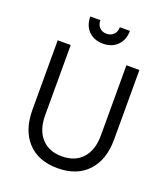

<svg xmlns="http://www.w3.org/2000/svg" viewBox="-158 -984 969 1111"><g transform="rotate(20 326.5 -429.0)"><path d="M326 16Q208 16 141.5 -55Q75 -126 75 -253V-680H155V-248Q155 -158 200.5 -107.5Q246 -57 326 -57Q407 -57 452.5 -107.5Q498 -158 498 -248V-680H578V-253Q578 -127 511.5 -55.5Q445 16 326 16ZM327 -751Q272 -751 238.5 -784.5Q205 -818 205 -874H267Q267 -846 283.5 -829Q300 -812 327 -812Q353 -812 370 -829Q387 -846 387 -874H449Q449 -819 415.5 -785Q382 -751 327 -751Z"/></g></svg>

Font: Imprima
Style: Regular
Weight: 400
Designer: Eduardo Tunni
Foundry: Eduardo Tunni
Version: Version 1.002; ttfautohint (v1.8.4.7-5d5b);gftools[0.9.23]